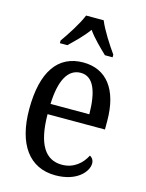

<svg xmlns="http://www.w3.org/2000/svg" viewBox="-117 -837 696 918"><g transform="rotate(15 231.0 -378.0)"><path d="M106 -619V-606H143C174 -636 210 -670 236 -707C262 -670 298 -636 329 -606H367V-619C340 -657 298 -721 280 -766H193C175 -721 133 -657 106 -619ZM248 10C355 10 404 -50 404 -90C404 -108 394 -119 384 -124C363 -83 324 -47 265 -47C183 -47 138 -114 137 -263H421V-305C421 -463 352 -546 239 -546C116 -546 46 -452 46 -264C46 -90 119 10 248 10ZM330 -314H138C142 -430 176 -495 240 -495C305 -495 329 -422 330 -314Z"/></g></svg>

Font: Noto Serif Bengali Condensed
Style: Regular
Weight: 400
Width: 3
Designer: Juan Bruce, Universal Thirst, Indian Type Foundry and the Monotype Design Team.
Foundry: Monotype Imaging Inc.
Version: Version 2.003